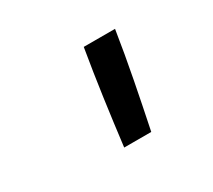

<svg xmlns="http://www.w3.org/2000/svg" viewBox="-76 -902 653 590"><g transform="rotate(-30 250.0 -607.0)"><path d="M219 -442Q229 -524 240.5 -606.5Q252 -689 266 -772H377Q364 -689 348 -606.5Q332 -524 315 -442Z"/></g></svg>

Font: Iosevka SS04 Semibold
Style: Italic
Weight: 600
Italic angle: -9°
Monospace: yes
Designer: Belleve Invis
Foundry: Belleve Invis
Version: Version 19.0.0; ttfautohint (v1.8.4)